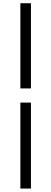

<svg xmlns="http://www.w3.org/2000/svg" viewBox="-20 -858 310 1158"><path d="M102.9 -324.6V-838.5H166.6V-324.6ZM102.9 279.3V-239.3H166.6V279.3Z"/></svg>

Font: Noto Sans TC Thin
Style: Regular
Weight: 100
Designer: Ryoko NISHIZUKA 西塚涼子 (kana, bopomofo & ideographs); Paul D. Hunt (Latin, Greek & Cyrillic); Sandoll Communications 산돌커뮤니
Foundry: Adobe
Version: Version 2.004-H2;hotconv 1.0.118;makeotfexe 2.5.65603